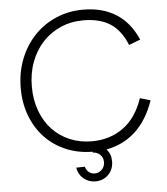

<svg xmlns="http://www.w3.org/2000/svg" viewBox="-62 -825 927 1064"><g transform="rotate(-5 402.0 -293.0)"><path d="M769 -237Q732 -129 664 -66.5Q596 -4 502 13Q527 40 527 81Q527 126 498 155Q469 184 426 184Q388 184 360 160.5Q332 137 326 99L374 98Q379 117 393 128.5Q407 140 425 140Q448 140 465 123.5Q482 107 482 81Q482 56 465 40Q448 24 425 24L424 19Q343 18 276 -10.5Q209 -39 160.5 -90Q112 -141 85 -211.5Q58 -282 58 -366Q58 -453 87 -527Q116 -601 167 -655Q218 -709 288 -739.5Q358 -770 440 -770Q547 -770 623 -722Q699 -674 741 -577L677 -553Q643 -637 584.5 -674Q526 -711 437 -711Q367 -711 309 -685.5Q251 -660 209 -614.5Q167 -569 143.5 -506.5Q120 -444 120 -369Q120 -296 142.5 -235Q165 -174 205.5 -130.5Q246 -87 302.5 -63Q359 -39 426 -39Q525 -39 599.5 -92Q674 -145 711 -254Z"/></g></svg>

Font: Milkman
Style: Regular
Weight: 300
Designer: Giulia Boggio / Martin Desinde
Version: Version 1.000